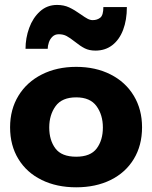

<svg xmlns="http://www.w3.org/2000/svg" viewBox="-20 -760 626 790"><path d="M21.5 -236.3Q21.5 -309.6 55.9 -366Q90.3 -422.4 152.1 -453.6Q213.9 -484.9 293.5 -484.9Q373.5 -484.9 435.1 -453.6Q496.6 -422.4 530.5 -366Q564.5 -309.6 564.5 -236.3Q564.5 -161.6 530.5 -105.7Q496.6 -49.8 435.3 -19.5Q374 10.7 293.5 10.7Q213.4 10.7 151.6 -19.5Q89.8 -49.8 55.7 -105.7Q21.5 -161.6 21.5 -236.3ZM293.5 -115.2Q352.5 -115.2 377.9 -149.2Q403.3 -183.1 403.3 -235.4Q403.3 -287.1 377.2 -323.2Q351.1 -359.4 293.5 -359.4Q234.9 -359.4 208.7 -323.2Q182.6 -287.1 182.6 -235.4Q182.6 -183.1 208 -149.2Q233.4 -115.2 293.5 -115.2ZM288.1 -588.4Q267.6 -604.5 253.9 -611.8Q240.2 -619.1 221.7 -619.1Q206.1 -619.1 195.8 -609.1Q185.5 -599.1 180.9 -585Q176.3 -570.8 176.3 -559.1H85Q85 -603.5 100.1 -645Q115.2 -686.5 144.5 -713.1Q173.8 -739.7 214.8 -739.7Q242.7 -739.7 264.6 -729.5Q286.6 -719.2 312.5 -700.7Q329.6 -688.5 340.3 -682.9Q351.1 -677.2 361.3 -677.2Q379.9 -677.2 392.6 -687.3Q405.3 -697.3 405.3 -731H502Q502 -677.7 486.6 -637.2Q471.2 -596.7 442.1 -574.2Q413.1 -551.8 373 -551.8Q347.2 -551.8 328.9 -561Q310.5 -570.3 288.1 -588.4Z"/></svg>

Font: Glacial Indifference
Style: Bold
Weight: 700
Designer: Alfredo Marco Pradil
Foundry: Alfredo Marco Pradil
Version: Version 1.312